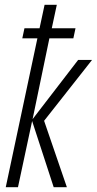

<svg xmlns="http://www.w3.org/2000/svg" viewBox="-20 -781 404 801"><path d="M4 0 136 -621H73L82 -663H145L166 -761H217L196 -663H295L286 -621H186L116 -284L306 -531H364L164 -277L259 0H204L114 -276L55 0Z"/></svg>

Font: Noto Sans ExtraCondensed Light
Style: Italic
Weight: 300
Width: 2
Italic angle: -12°
Designer: Monotype Design Team
Foundry: Monotype Imaging Inc.
Version: Version 2.013; ttfautohint (v1.8.4.7-5d5b)